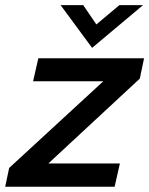

<svg xmlns="http://www.w3.org/2000/svg" viewBox="-47 -709 567 729"><path d="M500 -487.8 483.9 -410.6 136.7 -88.4H408.2L388.2 0H-27.3L-12.2 -71.3L345.2 -400.4H78.6L98.6 -487.8ZM302.7 -527.3 183.1 -689.5H269L318.8 -616.2L406.2 -689.5H496.1Z"/></svg>

Font: Acari Sans SemiBold
Style: Italic
Weight: 600
Italic angle: -13°
Designer: Alfredo Marco Pradil and Stefan Peev
Foundry: Hanken Design Co.
Version: Version 1.045;January 11, 2019;FontCreator 11.5.0.2425 64-bi